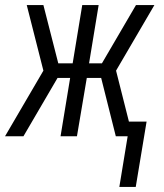

<svg xmlns="http://www.w3.org/2000/svg" viewBox="-29 -540 649 761"><path d="M444 201 477 0H430L372 -231H315L276 0H211L249 -231H199L64 0H-9L143 -260L77 -520H143L202 -289H259L297 -520H362L324 -289H375L510 -520H583L431 -260L482 -58H552L509 201Z"/></svg>

Font: Iosevka SS04 Lt Ex Obl
Style: Regular
Weight: 300
Width: 7
Italic angle: -9°
Monospace: yes
Designer: Belleve Invis
Foundry: Belleve Invis
Version: Version 19.0.0; ttfautohint (v1.8.4)